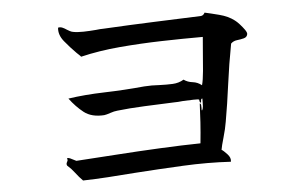

<svg xmlns="http://www.w3.org/2000/svg" viewBox="-44 -690 1089 695"><g transform="rotate(-5 500.0 -342.5)"><path d="M869 -535Q867 -524 855.5 -521Q844 -518 830.5 -516.5Q817 -515 808 -506Q794 -432 784.5 -360Q775 -288 764 -226Q760 -201 751 -170Q742 -139 740 -126Q747 -122 760 -108Q773 -94 770 -80Q686 -85 595.5 -80.5Q505 -76 418 -70Q368 -66 321 -63Q274 -60 231 -59Q217 -73 205 -89Q193 -105 178 -118Q176 -123 177 -126Q178 -129 179 -131Q181 -134 181.5 -136.5Q182 -139 180 -144Q184 -146 191 -143Q198 -140 205 -136Q211 -133 213 -132Q277 -136 357 -141.5Q437 -147 518.5 -151Q600 -155 666 -156Q670 -194 672.5 -232Q675 -270 676 -300Q680 -299 680.5 -293.5Q681 -288 681 -283Q680 -275 682 -274Q686 -280 686.5 -289Q687 -298 687 -306Q687 -314 687 -317Q683 -317 682 -312.5Q681 -308 681 -303Q677 -302 676 -308Q675 -314 675 -314Q673 -316 654.5 -315.5Q636 -315 615 -314Q607 -313 599 -312.5Q591 -312 584 -312Q531 -310 475.5 -307.5Q420 -305 377 -300Q365 -299 350.5 -294Q336 -289 328 -288Q282 -285 254.5 -306.5Q227 -328 204 -359Q264 -368 336 -370Q408 -372 481 -379Q495 -380 509 -380Q523 -380 537 -379Q562 -378 584.5 -379Q607 -380 625 -391Q639 -381 657 -379Q675 -377 690 -365Q695 -383 698 -416.5Q701 -450 703.5 -484.5Q706 -519 708 -539Q635 -539 558 -537Q481 -535 405.5 -528.5Q330 -522 263 -506Q260 -510 256 -513.5Q252 -517 248 -521Q226 -543 206 -567.5Q186 -592 189 -618Q197 -620 205 -616.5Q213 -613 220 -608Q225 -605 230.5 -602Q236 -599 242 -598Q257 -595 279.5 -595.5Q302 -596 325 -598Q333 -599 340 -599.5Q347 -600 354 -600Q445 -605 537 -608.5Q629 -612 708 -615Q717 -616 722 -626Q741 -622 774 -613.5Q807 -605 829 -588Q836 -583 845.5 -572.5Q855 -562 862.5 -551.5Q870 -541 869 -535Z"/></g></svg>

Font: Yuji Syuku
Style: Regular
Weight: 400
Designer: Kataoka Yuji
Foundry: Kinuta Font Factory
Version: Version 3.002